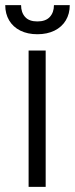

<svg xmlns="http://www.w3.org/2000/svg" viewBox="-39 -727 291 747"><path d="M72.3 -530.3H138.7V0H72.3ZM106.4 -593.8Q68.4 -593.8 40 -607.9Q11.7 -622.1 -3.4 -647.7Q-18.6 -673.3 -18.6 -707H43Q43 -678.7 58.6 -661.1Q74.2 -643.6 106.4 -643.6Q138.7 -643.6 154.8 -661.1Q170.9 -678.7 170.9 -707H232.4Q232.4 -673.3 217 -647.7Q201.7 -622.1 173.1 -607.9Q144.5 -593.8 106.4 -593.8Z"/></svg>

Font: Pretendard JP Light
Style: Regular
Weight: 300
Designer: Base glyphs from Inter by Rasmus Andersson; Hangeul glyphs from Noto Sans CJK(Source Han Sans) by Jang Soo-young and Kan
Foundry: Kil Hyung-jin
Version: Version 1.309